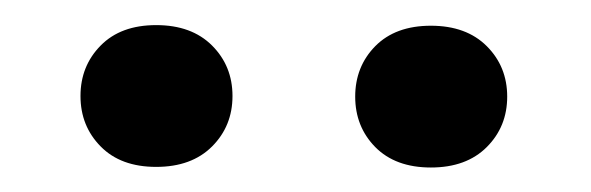

<svg xmlns="http://www.w3.org/2000/svg" viewBox="-20 -745 480 156"><path d="M45.4 -667Q45.4 -691.4 61.8 -708Q78.1 -724.6 106.9 -724.6Q135.7 -724.6 152.3 -708Q168.9 -691.4 168.9 -667Q168.9 -642.6 152.3 -626Q135.7 -609.4 106.9 -609.4Q78.1 -609.4 61.8 -626Q45.4 -642.6 45.4 -667ZM268.6 -666.5Q268.6 -690.9 284.9 -707.5Q301.3 -724.1 330.1 -724.1Q358.9 -724.1 375.5 -707.5Q392.1 -690.9 392.1 -666.5Q392.1 -642.1 375.5 -625.5Q358.9 -608.9 330.1 -608.9Q301.3 -608.9 284.9 -625.5Q268.6 -642.1 268.6 -666.5Z"/></svg>

Font: Vazir Medium UI
Style: Medium-UI
Weight: 500
Designer: Saber Rastikerdar
Foundry: Saber Rastikerdar
Version: Version 30.0.0